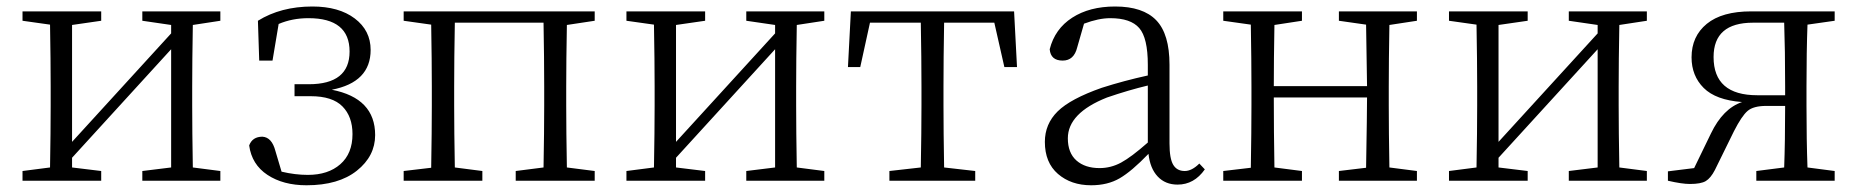

<svg xmlns="http://www.w3.org/2000/svg" viewBox="-20 -545 5601 579"><path d="M644.5 -482.4 561.5 -469.7Q559.6 -360.4 559.6 -284.2V-226.6Q559.6 -149.4 561.5 -40L644.5 -29.3V0H409.2V-29.3L496.1 -40V-396.5L197.3 -69.3V-40L285.2 -29.3V0H47.9V-29.3L130.9 -40Q132.8 -149.4 132.8 -226.6V-284.2Q132.8 -361.3 130.9 -470.7L47.9 -482.4V-510.7H285.2V-482.4L197.3 -469.7V-117.2L496.1 -444.3V-469.7L409.2 -482.4V-510.7H644.5Z M761.7 -362.3 757.8 -482.4Q827.1 -525.4 921.9 -525.4Q1002 -525.4 1049.8 -489.3Q1097.7 -453.1 1097.7 -394.5Q1097.7 -296.9 980.5 -274.4Q1111.3 -249 1111.3 -137.7Q1111.3 -74.2 1056.2 -30.3Q1001 13.7 904.3 13.7Q834 13.7 786.6 -17.6Q739.3 -48.8 731.4 -106.4Q741.2 -132.8 771.5 -132.8Q799.8 -130.9 810.5 -89.8L829.1 -27.3Q870.1 -17.6 908.2 -17.6Q969.7 -17.6 1006.3 -49.8Q1043 -82 1043 -140.6Q1043 -193.4 1012.7 -224.1Q982.4 -254.9 917 -254.9H868.2V-291H911.1Q1034.2 -291 1034.2 -389.6Q1034.2 -490.2 910.2 -490.2Q861.3 -490.2 820.3 -472.7L801.8 -362.3Z M1773.4 -482.4 1689.5 -469.7Q1687.5 -360.4 1687.5 -284.2V-226.6Q1687.5 -149.4 1689.5 -40L1773.4 -29.3V0H1535.2V-29.3L1619.1 -40Q1621.1 -149.4 1621.1 -226.6V-284.2Q1621.1 -367.2 1619.1 -476.6H1351.6Q1349.6 -367.2 1349.6 -284.2V-226.6Q1349.6 -149.4 1351.6 -40L1434.6 -29.3V0H1197.3V-29.3L1280.3 -39.1Q1282.2 -150.4 1282.2 -226.6V-284.2Q1282.2 -361.3 1280.3 -470.7L1197.3 -482.4V-510.7H1773.4Z M2465.8 -482.4 2382.8 -469.7Q2380.9 -360.4 2380.9 -284.2V-226.6Q2380.9 -149.4 2382.8 -40L2465.8 -29.3V0H2230.5V-29.3L2317.4 -40V-396.5L2018.6 -69.3V-40L2106.4 -29.3V0H1869.1V-29.3L1952.1 -40Q1954.1 -149.4 1954.1 -226.6V-284.2Q1954.1 -361.3 1952.1 -470.7L1869.1 -482.4V-510.7H2106.4V-482.4L2018.6 -469.7V-117.2L2317.4 -444.3V-469.7L2230.5 -482.4V-510.7H2465.8Z M2978.5 -476.6H2827.1Q2825.2 -367.2 2825.2 -284.2V-226.6Q2825.2 -149.4 2827.1 -40L2920.9 -29.3V0H2662.1V-29.3L2756.8 -40Q2758.8 -149.4 2758.8 -226.6V-284.2Q2758.8 -367.2 2756.8 -476.6H2603.5L2574.2 -342.8H2537.1L2545.9 -510.7H3038.1L3046.9 -342.8H3008.8Z M3441.4 -115.2V-287.1Q3383.8 -273.4 3318.4 -251Q3200.2 -204.1 3200.2 -127.9Q3200.2 -84 3226.1 -61Q3252 -38.1 3295.9 -38.1Q3330.1 -38.1 3360.8 -54.7Q3391.6 -71.3 3441.4 -115.2ZM3596.7 -51.8 3613.3 -34.2Q3581.1 11.7 3531.2 11.7Q3494.1 11.7 3471.2 -12.7Q3448.2 -37.1 3443.4 -81.1Q3392.6 -28.3 3356.4 -7.3Q3320.3 13.7 3270.5 13.7Q3210 13.7 3170.4 -20.5Q3130.9 -54.7 3130.9 -117.2Q3130.9 -170.9 3169.4 -209Q3208 -247.1 3302.7 -280.3Q3370.1 -301.8 3441.4 -317.4V-349.6Q3441.4 -430.7 3415.5 -460.4Q3389.6 -490.2 3328.1 -490.2Q3293 -490.2 3249 -473.6L3228.5 -402.3Q3218.8 -362.3 3184.6 -362.3Q3148.4 -362.3 3145.5 -396.5Q3161.1 -458 3213.4 -491.7Q3265.6 -525.4 3342.8 -525.4Q3426.8 -525.4 3466.8 -483.9Q3506.8 -442.4 3506.8 -349.6V-112.3Q3506.8 -66.4 3518.1 -47.9Q3529.3 -29.3 3552.7 -29.3Q3574.2 -29.3 3596.7 -51.8Z M4252.9 -482.4 4169.9 -469.7Q4168 -360.4 4168 -284.2V-226.6Q4168 -149.4 4169.9 -40L4252.9 -29.3V0H4017.6V-29.3L4099.6 -39.1Q4102.5 -206.1 4102.5 -251H3821.3Q3821.3 -149.4 3823.2 -40L3906.2 -29.3V0H3668.9V-29.3L3752 -39.1Q3753.9 -150.4 3753.9 -226.6V-284.2Q3753.9 -361.3 3752 -470.7L3668.9 -482.4V-510.7H3906.2V-482.4L3823.2 -469.7Q3821.3 -364.3 3821.3 -285.2H4102.5Q4102.5 -309.6 4099.6 -470.7L4017.6 -482.4V-510.7H4252.9Z M4946.3 -482.4 4863.3 -469.7Q4861.3 -360.4 4861.3 -284.2V-226.6Q4861.3 -149.4 4863.3 -40L4946.3 -29.3V0H4710.9V-29.3L4797.9 -40V-396.5L4499 -69.3V-40L4586.9 -29.3V0H4349.6V-29.3L4432.6 -40Q4434.6 -149.4 4434.6 -226.6V-284.2Q4434.6 -361.3 4432.6 -470.7L4349.6 -482.4V-510.7H4586.9V-482.4L4499 -469.7V-117.2L4797.9 -444.3V-469.7L4710.9 -482.4V-510.7H4946.3Z M5279.3 -257.8H5363.3V-284.2Q5363.3 -394.5 5360.4 -476.6H5266.6Q5147.5 -476.6 5147.5 -373Q5147.5 -257.8 5279.3 -257.8ZM5512.7 -482.4 5430.7 -470.7Q5427.7 -388.7 5427.7 -284.2V-226.6Q5427.7 -122.1 5430.7 -40L5512.7 -29.3V0H5276.4V-29.3L5360.4 -40Q5363.3 -117.2 5363.3 -225.6H5306.6Q5267.6 -225.6 5250 -210.4Q5232.4 -195.3 5209 -149.4L5151.4 -32.2Q5138.7 -7.8 5124 1Q5109.4 9.8 5076.2 9.8Q5051.8 9.8 5009.8 0V-28.3L5088.9 -38.1L5139.6 -142.6Q5175.8 -217.8 5233.4 -237.3Q5154.3 -243.2 5117.7 -279.8Q5081.1 -316.4 5081.1 -372.1Q5081.1 -435.5 5127 -473.1Q5172.9 -510.7 5260.7 -510.7H5512.7Z"/></svg>

Font: GenYoMin TW TTF Light
Style: Regular
Weight: 300
Version: Version 1.300